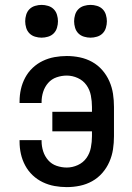

<svg xmlns="http://www.w3.org/2000/svg" viewBox="-20 -757 540 785"><path d="M253 8Q228 8 203 3.5Q178 -1 155 -12Q132 -23 113.5 -40.5Q95 -58 83 -80.5Q71 -103 65.5 -127.5Q60 -152 60 -178V-184H150V-180Q150 -159 156.5 -138.5Q163 -118 177 -102Q191 -86 211.5 -79Q232 -72 253 -72Q276 -72 298 -82Q320 -92 333.5 -111Q347 -130 351.5 -153.5Q356 -177 356 -200V-220H194V-300H356V-320Q356 -343 351.5 -366.5Q347 -390 333.5 -409Q320 -428 298 -438Q276 -448 253 -448Q232 -448 211.5 -441Q191 -434 177 -418Q163 -402 156.5 -381.5Q150 -361 150 -340V-336H60V-342Q60 -368 65.5 -392.5Q71 -417 83 -439.5Q95 -462 113.5 -479.5Q132 -497 155 -508Q178 -519 203 -523.5Q228 -528 253 -528Q280 -528 306.5 -522.5Q333 -517 356.5 -504Q380 -491 398 -470.5Q416 -450 427 -425Q438 -400 442 -373.5Q446 -347 446 -320V-200Q446 -173 442 -146.5Q438 -120 427 -95Q416 -70 398 -49.5Q380 -29 356.5 -16Q333 -3 306.5 2.5Q280 8 253 8ZM350 -603Q337 -603 323.5 -607Q310 -611 300.5 -620.5Q291 -630 287 -643.5Q283 -657 283 -670Q283 -683 287 -696.5Q291 -710 300.5 -719.5Q310 -729 323.5 -733Q337 -737 350 -737Q363 -737 376.5 -733Q390 -729 399.5 -719.5Q409 -710 413 -696.5Q417 -683 417 -670Q417 -657 413 -643.5Q409 -630 399.5 -620.5Q390 -611 376.5 -607Q363 -603 350 -603ZM150 -603Q137 -603 123.5 -607Q110 -611 100.5 -620.5Q91 -630 87 -643.5Q83 -657 83 -670Q83 -683 87 -696.5Q91 -710 100.5 -719.5Q110 -729 123.5 -733Q137 -737 150 -737Q163 -737 176.5 -733Q190 -729 199.5 -719.5Q209 -710 213 -696.5Q217 -683 217 -670Q217 -657 213 -643.5Q209 -630 199.5 -620.5Q190 -611 176.5 -607Q163 -603 150 -603Z"/></svg>

Font: Iosevka Fixed Medium
Style: Regular
Weight: 500
Monospace: yes
Designer: Belleve Invis
Foundry: Belleve Invis
Version: Version 32.3.0